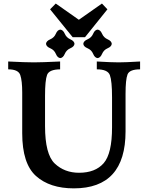

<svg xmlns="http://www.w3.org/2000/svg" viewBox="-20 -1038 830 1076"><path d="M393.6 17.6Q259.3 17.6 181.9 -51.5Q104.5 -120.6 104.5 -291.5V-519.5Q104.5 -585.9 93.5 -617.7Q82.5 -649.4 25.9 -649.4V-693.4Q123.5 -688.5 169.9 -688.5Q212.4 -688.5 316.9 -693.4V-649.4Q255.4 -648.9 243.9 -618.4Q232.4 -587.9 232.4 -501V-331.1Q232.4 -172.9 287.1 -121.3Q341.8 -69.8 422.9 -69.8Q514.2 -69.8 561 -123.5Q607.9 -177.2 607.9 -324.2V-492.2Q607.9 -584 595.9 -616.7Q584 -649.4 522.5 -649.4V-693.4Q605 -688.5 645.5 -688.5Q682.6 -688.5 765.1 -693.4V-649.4Q705.6 -649.4 694.6 -620.6Q683.6 -591.8 683.6 -511.7V-301.8Q683.6 17.6 393.6 17.6ZM526.9 -712.4Q511.2 -713.9 502 -736.1Q492.7 -758.3 470.5 -767.6Q448.2 -776.9 446.8 -792.5Q448.2 -808.1 470.5 -817.6Q492.7 -827.1 502 -848.9Q511.2 -870.6 526.9 -872.1Q542.5 -870.6 552 -848.9Q561.5 -827.1 583.3 -817.6Q605 -808.1 606.4 -792.5Q605 -776.9 583.3 -767.6Q561.5 -758.3 552 -736.1Q542.5 -713.9 526.9 -712.4ZM317.9 -712.4Q302.2 -713.9 293 -736.1Q283.7 -758.3 261.5 -767.6Q239.3 -776.9 237.8 -792.5Q239.3 -808.1 261.5 -817.6Q283.7 -827.1 293 -848.9Q302.2 -870.6 317.9 -872.1Q333.5 -870.6 343 -848.9Q352.5 -827.1 374.3 -817.6Q396 -808.1 397.5 -792.5Q396 -776.9 374.3 -767.6Q352.5 -758.3 343 -736.1Q333.5 -713.9 317.9 -712.4ZM456.5 -829.6H387.2L260.7 -985.8L292.5 -1018.1L421.9 -927.2L551.3 -1018.1L582 -985.8Z"/></svg>

Font: Kelvinch
Style: Bold
Weight: 700
Designer: Paul James Miller
Foundry: High-Logic / Made with FontCreator
Version: Version 3.501;March 28, 2021;FontCreator 13.0.0.2683 64-bit